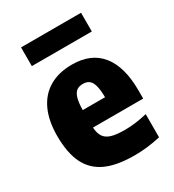

<svg xmlns="http://www.w3.org/2000/svg" viewBox="-186 -873 900 991"><g transform="rotate(-30 264.0 -378.0)"><path d="M507.5 -221.5H208Q210.5 -186 224 -166Q237.5 -146 266.5 -137.2Q295.5 -128.5 347 -128.5Q406.5 -128.5 478.5 -145.5V-7.5Q436 2 398.8 6.2Q361.5 10.5 322.5 10.5Q218.5 10.5 153.5 -19.2Q88.5 -49 57.5 -112Q26.5 -175 26.5 -276Q26.5 -365.5 55.5 -428.5Q84.5 -491.5 140.5 -524.5Q196.5 -557.5 276.5 -557.5Q390 -557.5 448.8 -483.8Q507.5 -410 507.5 -270.5ZM207.5 -326H340.5Q340 -371 332.8 -396.5Q325.5 -422 311.5 -432.5Q297.5 -443 275 -443Q252 -443 237.8 -432.5Q223.5 -422 215.8 -396.5Q208 -371 207.5 -326ZM93.5 -654V-765.5H451V-654Z"/></g></svg>

Font: Encode Sans Semi Condensed ExBd
Style: Regular
Weight: 800
Width: 4
Designer: Multiple Designers
Foundry: Impallari Type
Version: Version 2.000